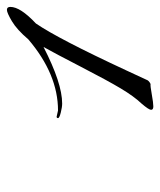

<svg xmlns="http://www.w3.org/2000/svg" viewBox="26 -952 464 556"><g transform="rotate(-90 258.0 -674.0)"><path d="M198 -742 216 -738Q321 -738 422 -824Q450 -857 474.5 -871.5Q499 -886 507.5 -886Q516 -886 516 -876Q516 -847 468 -802Q424 -738 332 -540Q305 -481 303.5 -478.5Q302 -476 298 -473Q294 -470 292 -470Q288 -471 263 -466.5Q238 -462 228 -462Q218 -462 218 -468.5Q218 -475 236 -496Q257 -518 280 -556.5Q303 -595 342.5 -671.5Q382 -748 400 -780Q295 -726 236 -726Q226 -726 210 -730Q194 -734 194 -738Q194 -742 198 -742Z"/></g></svg>

Font: Miama
Style: Regular
Weight: 400
Italic angle: 16.5°
Designer: Linus Romer
Foundry: Linus Romer
Version: 0.32